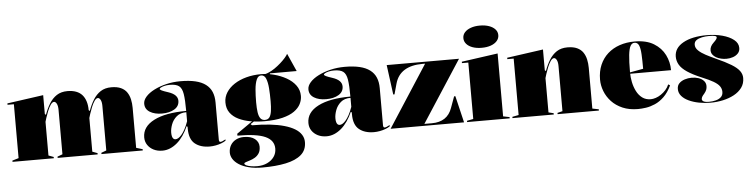

<svg xmlns="http://www.w3.org/2000/svg" viewBox="-52 -1018 5905 1505"><g transform="rotate(-5 2900.0 -265.0)"><path d="M12 0V-10L62 -25V-449H12V-460L297 -500V-352L305 -344Q322 -392 346 -431Q370 -470 404.5 -492.5Q439 -515 489 -515Q528 -515 557 -504Q586 -493 604.5 -472Q623 -451 632.5 -420.5Q642 -390 642 -352V-25L682 -10V0H367V-10L407 -25V-375Q407 -406 398 -423Q389 -440 377 -440Q363 -440 349.5 -420Q336 -400 325 -372.5Q314 -345 306.5 -321.5Q299 -298 297 -290V-25L337 -10V0ZM712 0V-10L752 -25V-375Q752 -406 743 -423Q734 -440 722 -440Q708 -440 694.5 -420Q681 -400 670 -372.5Q659 -345 651.5 -321.5Q644 -298 642 -290V-352L650 -344Q667 -392 691 -431Q715 -470 749.5 -492.5Q784 -515 834 -515Q880 -515 910 -501Q940 -487 956.5 -462.5Q973 -438 980 -406.5Q987 -375 987 -340V-25L1037 -10V0Z M1378 -515Q1446 -515 1495 -503.5Q1544 -492 1576 -468Q1608 -444 1623 -408.5Q1638 -373 1638 -325V-32Q1638 -25 1640.5 -19.5Q1643 -14 1650 -14Q1656 -14 1666 -18Q1676 -22 1690 -30V-20Q1676 -10 1655 -2Q1634 6 1610 10.5Q1586 15 1563 15Q1491 15 1447 -20.5Q1403 -56 1403 -140Q1403 -142 1403 -143.5Q1403 -145 1403 -147.5Q1403 -150 1403 -154L1396 -160Q1378 -119 1355.5 -86.5Q1333 -54 1306.5 -31.5Q1280 -9 1251 3Q1222 15 1191 15Q1152 15 1122 0Q1092 -15 1074.5 -41Q1057 -67 1057 -101Q1057 -185 1148.5 -232Q1240 -279 1403 -279Q1403 -366 1395.5 -412.5Q1388 -459 1364.5 -476.5Q1341 -494 1293 -494Q1269 -494 1250.5 -489.5Q1232 -485 1221.5 -479Q1211 -473 1211 -469Q1211 -463 1225 -456Q1239 -449 1276 -437Q1349 -413 1349 -364Q1349 -321 1310.5 -298Q1272 -275 1213 -275Q1155 -275 1117.5 -298Q1080 -321 1080 -364Q1080 -392 1104 -419Q1128 -446 1170 -467.5Q1212 -489 1265.5 -502Q1319 -515 1378 -515ZM1403 -269Q1355 -269 1326 -244Q1297 -219 1284 -184Q1271 -149 1271 -119Q1271 -101 1274.5 -89Q1278 -77 1284.5 -71Q1291 -65 1301 -65Q1311 -65 1323 -72Q1335 -79 1348.5 -94.5Q1362 -110 1376 -135.5Q1390 -161 1403 -198Z M1960 215Q1898 215 1852 203Q1806 191 1775.5 171Q1745 151 1730 126.5Q1715 102 1715 77Q1715 44 1730 18.5Q1745 -7 1772.5 -21.5Q1800 -36 1835 -36Q1891 -36 1921.5 -11.5Q1952 13 1952 50Q1952 82 1939 102Q1926 122 1906.5 133.5Q1887 145 1867 151Q1847 157 1834 161.5Q1821 166 1821 172Q1821 180 1834.5 186.5Q1848 193 1870.5 197Q1893 201 1920 201Q1965 201 1999.5 184.5Q2034 168 2053.5 140Q2073 112 2073 76Q2073 43 2056 19Q2039 -5 2004.5 -20.5Q1970 -36 1915.5 -43.5Q1861 -51 1786 -51V-66L1922 -161L1931 -155L1897 -132L1907 -122Q1984 -122 2047.5 -115Q2111 -108 2160 -94Q2209 -80 2242 -60Q2275 -40 2292 -13.5Q2309 13 2309 45Q2309 108 2266 145Q2223 182 2144.5 198.5Q2066 215 1960 215ZM2007 -145Q1950 -145 1897.5 -154.5Q1845 -164 1804 -184Q1763 -204 1739 -237Q1715 -270 1715 -318Q1715 -361 1738 -397Q1761 -433 1801.5 -459.5Q1842 -486 1896 -500.5Q1950 -515 2012 -515Q2062 -515 2114 -501.5Q2166 -488 2210.5 -463Q2255 -438 2282 -401.5Q2309 -365 2309 -318Q2309 -286 2293.5 -255Q2278 -224 2243 -199Q2208 -174 2150 -159.5Q2092 -145 2007 -145ZM2012 -155Q2036 -155 2048 -171.5Q2060 -188 2064.5 -220Q2069 -252 2069 -298Q2069 -352 2065.5 -399Q2062 -446 2050 -475.5Q2038 -505 2012 -505Q1988 -505 1975.5 -475.5Q1963 -446 1959 -399Q1955 -352 1955 -298Q1955 -253 1959.5 -221Q1964 -189 1976.5 -172Q1989 -155 2012 -155ZM2082 -495 2015 -509Q2040 -509 2067.5 -520Q2095 -531 2121 -549Q2147 -567 2169.5 -587Q2192 -607 2208 -625.5Q2224 -644 2230 -656L2293 -515H2082Z M2670 -515Q2738 -515 2787 -503.5Q2836 -492 2868 -468Q2900 -444 2915 -408.5Q2930 -373 2930 -325V-32Q2930 -25 2932.5 -19.5Q2935 -14 2942 -14Q2948 -14 2958 -18Q2968 -22 2982 -30V-20Q2968 -10 2947 -2Q2926 6 2902 10.5Q2878 15 2855 15Q2783 15 2739 -20.5Q2695 -56 2695 -140Q2695 -142 2695 -143.5Q2695 -145 2695 -147.5Q2695 -150 2695 -154L2688 -160Q2670 -119 2647.5 -86.5Q2625 -54 2598.5 -31.5Q2572 -9 2543 3Q2514 15 2483 15Q2444 15 2414 0Q2384 -15 2366.5 -41Q2349 -67 2349 -101Q2349 -185 2440.5 -232Q2532 -279 2695 -279Q2695 -366 2687.5 -412.5Q2680 -459 2656.5 -476.5Q2633 -494 2585 -494Q2561 -494 2542.5 -489.5Q2524 -485 2513.5 -479Q2503 -473 2503 -469Q2503 -463 2517 -456Q2531 -449 2568 -437Q2641 -413 2641 -364Q2641 -321 2602.5 -298Q2564 -275 2505 -275Q2447 -275 2409.5 -298Q2372 -321 2372 -364Q2372 -392 2396 -419Q2420 -446 2462 -467.5Q2504 -489 2557.5 -502Q2611 -515 2670 -515ZM2695 -269Q2647 -269 2618 -244Q2589 -219 2576 -184Q2563 -149 2563 -119Q2563 -101 2566.5 -89Q2570 -77 2576.5 -71Q2583 -65 2593 -65Q2603 -65 2615 -72Q2627 -79 2640.5 -94.5Q2654 -110 2668 -135.5Q2682 -161 2695 -198Z M2987 0 3301 -485H3281Q3192 -485 3137.5 -451Q3083 -417 3064 -349L3041 -266H3031L3000 -500H3569L3254 -15H3314Q3374 -15 3414 -41.5Q3454 -68 3473 -122L3505 -210H3515L3565 0Z M3754 -570Q3714 -570 3683 -581Q3652 -592 3634.5 -612Q3617 -632 3617 -658Q3617 -684 3634.5 -703.5Q3652 -723 3683 -734Q3714 -745 3754 -745Q3795 -745 3826 -734Q3857 -723 3874.5 -703.5Q3892 -684 3892 -658Q3892 -632 3874.5 -612Q3857 -592 3826 -581Q3795 -570 3754 -570ZM3589 0V-10L3639 -20V-464H3589V-475L3874 -515V-20L3924 -10V0Z M4626 -10V0H4301V-10L4341 -20V-375Q4341 -406 4332 -423Q4323 -440 4311 -440Q4297 -440 4283.5 -420Q4270 -400 4259 -372.5Q4248 -345 4240.5 -321.5Q4233 -298 4231 -290V-20L4271 -10V0H3946V-10L3996 -20V-464H3946V-475L4231 -515V-352L4239 -344Q4256 -392 4280 -431Q4304 -470 4338.5 -492.5Q4373 -515 4423 -515Q4469 -515 4499 -501Q4529 -487 4545.5 -462.5Q4562 -438 4569 -406.5Q4576 -375 4576 -340V-20Z M4951 -515Q5044 -515 5102.5 -479Q5161 -443 5189 -386.5Q5217 -330 5217 -266H4891V-276L5000 -296Q5000 -364 4997.5 -410.5Q4995 -457 4984.5 -481Q4974 -505 4950 -505Q4930 -505 4918 -484Q4906 -463 4900.5 -413.5Q4895 -364 4895 -276Q4895 -239 4903 -200Q4911 -161 4928 -127.5Q4945 -94 4972.5 -73.5Q5000 -53 5039 -53Q5057 -53 5078.5 -60Q5100 -67 5120.5 -81Q5141 -95 5158 -114Q5175 -133 5185 -157L5199 -148Q5172 -92 5138 -59.5Q5104 -27 5067 -11Q5030 5 4995.5 10Q4961 15 4933 15Q4864 15 4812 -7.5Q4760 -30 4725.5 -67Q4691 -104 4673.5 -149.5Q4656 -195 4656 -240Q4656 -305 4678 -356Q4700 -407 4739.5 -442.5Q4779 -478 4833 -496.5Q4887 -515 4951 -515Z M5504 15Q5457 15 5413 6.5Q5369 -2 5333.5 -18.5Q5298 -35 5277.5 -59Q5257 -83 5257 -114Q5257 -142 5274 -159Q5291 -176 5317.5 -184.5Q5344 -193 5372 -193Q5402 -193 5427 -184.5Q5452 -176 5467.5 -159Q5483 -142 5483 -118Q5483 -102 5478 -89Q5473 -76 5460 -60Q5447 -46 5442 -36.5Q5437 -27 5437 -17Q5437 -12 5442 -6Q5447 0 5459 3.5Q5471 7 5492 7Q5520 7 5545.5 0.5Q5571 -6 5587 -21Q5603 -36 5603 -62Q5603 -86 5589 -106Q5575 -126 5542 -145.5Q5509 -165 5452 -188Q5381 -218 5339.5 -246Q5298 -274 5280.5 -304Q5263 -334 5263 -368Q5263 -436 5333 -475.5Q5403 -515 5521 -515Q5586 -515 5641.5 -500Q5697 -485 5731 -458Q5765 -431 5765 -393Q5765 -368 5749.5 -351Q5734 -334 5709.5 -325.5Q5685 -317 5658 -317Q5636 -317 5615 -322Q5594 -327 5577 -336.5Q5560 -346 5549.5 -360.5Q5539 -375 5539 -394Q5539 -425 5568 -452Q5584 -467 5590 -476Q5596 -485 5596 -492Q5596 -495 5593 -498Q5590 -501 5583 -503Q5576 -505 5564.5 -506Q5553 -507 5536 -507Q5508 -507 5481 -501.5Q5454 -496 5436.5 -483.5Q5419 -471 5419 -448Q5419 -423 5441 -402Q5463 -381 5498 -362.5Q5533 -344 5573 -326Q5649 -292 5693 -265Q5737 -238 5756 -212Q5775 -186 5775 -156Q5775 -112 5751.5 -80Q5728 -48 5689 -27Q5650 -6 5602 4.5Q5554 15 5504 15Z"/></g></svg>

Font: Kalnia Thin
Style: Regular
Weight: 100
Version: Version 1.105